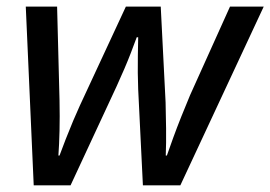

<svg xmlns="http://www.w3.org/2000/svg" viewBox="-20 -558 814 578"><path d="M81.5 0 57.6 -538.1H151.9L159.2 -255.9Q160.2 -206.1 159.2 -164.3Q158.2 -122.6 155.8 -89.8H159.2Q167 -111.3 178 -139.4Q189 -167.5 200.2 -194.1Q211.4 -220.7 220.2 -239.7L358.9 -538.1H463.9L478.5 -250Q479.5 -214.4 480 -170.9Q480.5 -127.4 479 -89.8H482.4Q490.7 -113.8 501.7 -144Q512.7 -174.3 525.9 -207.3Q539.1 -240.2 552.2 -271.5L672.4 -538.1H773.9L522.9 0H410.2L396 -289.1Q395 -313.5 394.8 -338.9Q394.5 -364.3 395 -390.9Q395.5 -417.5 396 -445.8H391.6Q382.8 -421.9 374 -398.9Q365.2 -376 354.7 -351.6Q344.2 -327.1 331.1 -298.3L192.4 0Z"/></svg>

Font: Open Sans Medium
Style: Italic
Weight: 500
Italic angle: -12°
Designer: Monotype Design Team
Foundry: Monotype Imaging Inc.
Version: Version 3.000